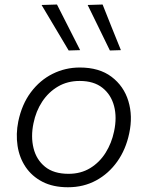

<svg xmlns="http://www.w3.org/2000/svg" viewBox="-20 -798 637 829"><path d="M273.5 10.5Q209 10.5 163.2 -13.2Q117.5 -37 90.5 -77.2Q63.5 -117.5 55.8 -168.5Q48 -219.5 59 -274Q74.5 -348 113.5 -400Q152.5 -452 207.2 -479.2Q262 -506.5 324.5 -506.5Q408.5 -506.5 461.5 -466.5Q514.5 -426.5 534.2 -361.8Q554 -297 538 -222.5Q523.5 -153 486.5 -100.8Q449.5 -48.5 395.2 -19Q341 10.5 273.5 10.5ZM276 -47.5Q329 -47.5 369.5 -72.2Q410 -97 436 -138.5Q462 -180 472.5 -230.5Q485.5 -291 472.5 -340.2Q459.5 -389.5 422.2 -419Q385 -448.5 324 -448.5Q271.5 -448.5 230.5 -424.5Q189.5 -400.5 162.2 -359.2Q135 -318 124.5 -265.5Q112.5 -208 124.8 -158.2Q137 -108.5 174.5 -78Q212 -47.5 276 -47.5ZM276.5 -580Q247.5 -629 218.2 -678Q189 -727 159.5 -776.5L226 -778.5Q251 -729.5 276 -680Q301 -630.5 326 -581.5ZM454.5 -580Q430.5 -629.5 406.2 -679Q382 -728.5 358.5 -776.5L423 -778.5Q442.5 -729.5 462.2 -680Q482 -630.5 502 -581.5Z"/></svg>

Font: Commissioner Light
Style: Italic
Weight: 300
Italic angle: -12°
Designer: Kostas Bartsokas
Foundry: Kostas Bartsokas
Version: Version 1.000; ttfautohint (v1.8.3)